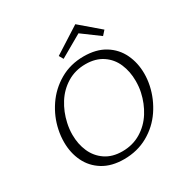

<svg xmlns="http://www.w3.org/2000/svg" viewBox="-194 -1015 1131 1176"><g transform="rotate(-30 371.5 -427.0)"><path d="M333 -712 316 -742 501 -860 639 -742 612 -712 490 -802ZM716 -387Q716 -346 707 -304Q689 -221 641 -150Q593 -79 517.5 -36.5Q442 6 348 6Q260 6 200 -31Q140 -68 110 -130Q80 -192 80 -268Q80 -311 89 -353Q106 -435 154 -506Q202 -577 277 -620.5Q352 -664 446 -664Q535 -664 595.5 -626.5Q656 -589 686 -526Q716 -463 716 -387ZM648 -375Q648 -441 624.5 -496Q601 -551 552 -584Q503 -617 432 -617Q359 -617 301.5 -582Q244 -547 207.5 -489Q171 -431 156 -362Q147 -322 147 -282Q147 -216 171 -161.5Q195 -107 243.5 -74Q292 -41 363 -41Q436 -41 494 -76Q552 -111 588.5 -169Q625 -227 640 -296Q648 -331 648 -375Z"/></g></svg>

Font: Ysabeau Infant Semilight
Style: Italic
Weight: 300
Italic angle: -12°
Designer: Christian Thalmann (Catharsis Fonts)
Version: Version 0.003